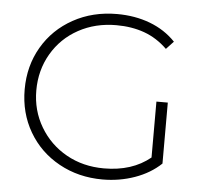

<svg xmlns="http://www.w3.org/2000/svg" viewBox="-49 -700 797 756"><g transform="rotate(5 349.5 -322.0)"><path d="M568 -319H613V-78Q571 -38 510.5 -16.5Q450 5 383 5Q288 5 211 -37.5Q134 -80 90.5 -154.5Q47 -229 47 -322Q47 -415 90.5 -489.5Q134 -564 211 -606.5Q288 -649 384 -649Q455 -649 514.5 -626.5Q574 -604 616 -560L587 -529Q546 -569 496 -587Q446 -605 385 -605Q302 -605 235.5 -568.5Q169 -532 131 -467Q93 -402 93 -322Q93 -243 131.5 -178Q170 -113 236 -76Q302 -39 385 -39Q496 -39 568 -98Z"/></g></svg>

Font: Montserrat Ace
Style: Light
Weight: 300
Designer: Julieta Ulanovsky
Foundry: Julieta Ulanovsky
Version: Version 1